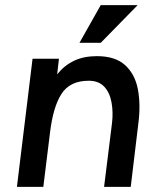

<svg xmlns="http://www.w3.org/2000/svg" viewBox="-20 -729 609 749"><path d="M373 -709H517L373 -562H290ZM46 0 107 -500H210L203 -439Q231 -474 269 -492Q307 -510 358 -510Q430 -510 468.5 -474.5Q507 -439 518 -380Q529 -321 520 -250L490 0H386L417 -249Q422 -292 415 -330Q408 -368 386.5 -391Q365 -414 326 -414Q253 -414 220 -363Q187 -312 175 -211L149 0Z"/></svg>

Font: Haskoy SemiBold
Style: Italic
Weight: 600
Designer: Ertekin Erdin
Foundry: Ertekin Erdin
Version: Version 2.000; ttfautohint (v1.8.4.7-5d5b)